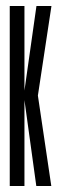

<svg xmlns="http://www.w3.org/2000/svg" viewBox="-20 -620 202 640"><path d="M12.5 0H61.5V-600H12.5ZM59 -300.5 106 -299.5 151.5 -600H101.5ZM101 0H151L106 -303.5L59 -304.5Z"/></svg>

Font: Anybody UltraCondensed Light
Style: Regular
Weight: 300
Width: 1
Version: Version 1.113;gftools[0.9.25]